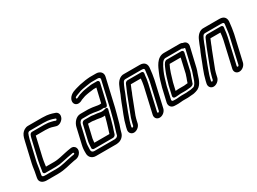

<svg xmlns="http://www.w3.org/2000/svg" viewBox="-39 -1216 2499 1867"><g transform="rotate(-30 1210.5 -282.5)"><path d="M381 -469C416 -469 451 -461 479 -450L488 -447C491 -446 494 -442 490 -434C487 -429 482 -426 478 -428C468 -432 459 -436 448 -438C441 -439 439 -441 427 -443C409 -447 395 -449 376 -449C366 -450 364 -450 358 -450H225C199 -450 193 -422 187 -398L138 -187C135 -174 133 -162 131 -151C124 -121 124 -99 119 -77C118 -73 116 -67 116 -59C115 -47 126 -39 136 -39H253C284 -39 312 -43 337 -49C381 -57 421 -68 463 -74C472 -75 479 -66 472 -59C470 -57 468 -56 456 -54L442 -52C369 -40 320 -19 248 -19H122C95 -19 89 -28 92 -41C95 -56 97 -69 99 -78C108 -117 109 -150 118 -187L167 -398C172 -420 184 -453 187 -458C190 -463 200 -470 208 -470H364C375 -470 375 -469 381 -469ZM188 -187 237 -398V-400H346C356 -400 355 -399 361 -399C395 -399 423 -390 450 -381C483 -368 520 -393 535 -418C555 -454 541 -486 515 -495L506 -498C477 -509 437 -519 395 -519C390 -520 381 -520 375 -520H219C189 -520 162 -502 146 -480C129 -456 122 -421 117 -398L68 -187C58 -144 57 -111 49 -78C46 -63 44 -50 42 -41C30 10 72 31 111 31H237C319 31 373 9 438 -2L453 -4C467 -6 487 -10 505 -29C547 -73 522 -133 468 -124C422 -118 378 -106 338 -98C315 -94 293 -89 265 -89H172C176 -111 177 -134 181 -152C183 -162 185 -173 188 -187Z M644 -29C644 -29 640 -22 648 -12C652 -7 658 -5 664 -5H877C892 -5 905 -19 908 -30C913 -53 923 -75 931 -102C945 -148 959 -203 971 -253L974 -263C974 -263 987 -302 944 -286C935 -283 925 -281 911 -281C892 -281 875 -288 848 -290C837 -291 832 -291 827 -292L808 -295C798 -297 795 -296 790 -296H721C706 -296 694 -282 691 -271L651 -101C645 -76 645 -43 644 -29ZM701 -101 735 -246H779C785 -246 786 -246 789 -245L808 -242C818 -241 823 -241 830 -240C851 -238 870 -231 899 -231C905 -231 910 -231 917 -232C907 -191 893 -144 881 -106C876 -90 870 -74 865 -55H696C697 -66 697 -77 699 -85C700 -91 699 -93 701 -101ZM922 -7C920 0 907 11 900 12C894 13 888 14 884 15H658C633 15 622 1 624 -22C626 -47 624 -72 631 -101L671 -274C678 -303 696 -316 708 -316H794C799 -316 804 -315 813 -314L833 -312C856 -309 883 -301 915 -301C941 -301 943 -304 946 -302C946 -302 977 -277 988 -324L1037 -535C1040 -550 1028 -560 1017 -560H960C944 -560 933 -557 925 -556L907 -554C906 -554 905 -553 904 -553C885 -549 861 -548 835 -539C824 -535 803 -531 781 -518C769 -512 765 -512 764 -512C760 -513 756 -518 759 -525C765 -536 796 -543 833 -558C848 -563 869 -566 892 -570C905 -572 926 -576 945 -578C952 -579 960 -580 965 -580H1035C1057 -580 1064 -568 1061 -556L991 -252C975 -183 954 -111 933 -48C930 -38 928 -32 927 -27C925 -19 923 -13 922 -7ZM927 -351C905 -351 880 -359 851 -362L831 -364C824 -365 814 -366 805 -366H719C667 -366 631 -317 621 -274L581 -101C573 -68 571 -41 572 -13C569 29 595 65 646 65H874C882 65 888 63 897 62C929 57 961 31 971 -5C974 -13 976 -21 977 -27C978 -32 979 -36 981 -41C994 -74 1001 -101 1011 -139C1019 -171 1033 -216 1041 -252L1111 -556C1122 -602 1088 -630 1046 -630H976C967 -630 960 -629 951 -628C935 -626 911 -624 892 -619C873 -616 848 -612 824 -604C807 -598 738 -588 714 -535C699 -500 713 -471 741 -464C767 -458 790 -471 799 -477C805 -481 821 -483 844 -493C858 -498 877 -499 902 -504L920 -506C934 -507 943 -510 949 -510H981L944 -353C938 -352 931 -351 927 -351Z M1104 -7C1103 -3 1095 3 1091 3C1087 3 1083 -3 1084 -7L1090 -34C1100 -76 1118 -116 1132 -159C1145 -193 1157 -221 1169 -255C1177 -277 1190 -302 1198 -325C1206 -347 1215 -372 1226 -396C1228 -400 1230 -403 1233 -410C1244 -436 1253 -440 1270 -440H1446C1476 -440 1481 -434 1475 -405C1469 -369 1467 -329 1458 -292L1393 -8C1392 -3 1386 2 1381 2C1376 2 1372 -3 1373 -8L1438 -292C1445 -323 1449 -353 1451 -378L1454 -397C1456 -410 1446 -420 1434 -420H1279C1267 -420 1254 -410 1249 -399C1235 -364 1214 -322 1199 -280C1177 -219 1149 -155 1126 -90C1123 -81 1119 -69 1117 -59C1113 -47 1111 -39 1110 -34ZM1166 -58C1168 -67 1171 -75 1174 -84C1196 -145 1224 -209 1247 -273C1252 -286 1260 -299 1266 -320C1271 -334 1279 -352 1287 -370H1399C1397 -346 1394 -320 1388 -292L1323 -8C1315 25 1336 52 1369 52C1402 52 1435 25 1443 -8L1508 -292C1517 -333 1521 -373 1525 -408C1533 -456 1511 -490 1457 -490H1282C1232 -494 1198 -450 1184 -416C1173 -389 1160 -363 1150 -332C1143 -315 1129 -287 1120 -261C1094 -188 1060 -119 1040 -34L1034 -7C1027 25 1048 53 1080 53C1112 53 1147 25 1154 -7L1160 -34C1161 -39 1164 -48 1166 -58Z M1562 -26C1556 -26 1548 -36 1550 -43L1582 -184C1597 -235 1610 -284 1628 -324C1654 -381 1675 -423 1707 -423H1888C1889 -423 1890 -423 1894 -420C1897 -417 1904 -415 1908 -415H1912C1917 -415 1921 -410 1920 -405L1869 -188C1863 -165 1861 -165 1855 -146L1848 -124C1832 -72 1816 -46 1797 -40C1781 -37 1770 -34 1763 -33C1758 -33 1753 -33 1748 -32C1733 -32 1720 -29 1714 -29H1657C1638 -29 1617 -25 1606 -25H1583C1569 -25 1569 -26 1562 -26ZM1752 17C1770 17 1789 11 1799 8C1864 -9 1883 -76 1897 -120L1904 -141C1909 -155 1914 -165 1919 -187L1970 -405C1977 -436 1958 -462 1926 -465C1920 -469 1910 -473 1899 -473H1718C1634 -473 1600 -376 1582 -335C1560 -287 1547 -235 1533 -186V-185L1500 -43C1492 -9 1512 22 1548 24C1554 25 1563 25 1571 25H1594C1613 25 1634 21 1645 21H1702C1717 21 1731 18 1739 18C1744 18 1746 17 1752 17ZM1766 -53C1781 -53 1786 -57 1786 -57C1802 -61 1811 -72 1813 -82V-84C1820 -101 1823 -113 1828 -127L1836 -149C1841 -163 1845 -168 1850 -189L1893 -378C1896 -393 1885 -403 1874 -403H1708C1699 -403 1689 -397 1683 -390C1664 -366 1657 -341 1647 -320C1628 -275 1616 -230 1603 -185C1603 -184 1602 -183 1602 -183L1576 -70C1573 -55 1584 -45 1595 -45H1610C1628 -45 1648 -49 1659 -49H1718C1720 -49 1730 -49 1734 -50L1751 -52C1757 -53 1761 -53 1766 -53ZM1713 -353H1837L1800 -190C1796 -176 1793 -173 1788 -154L1780 -133C1775 -120 1773 -112 1770 -103C1767 -103 1764 -103 1757 -102L1738 -100C1735 -100 1735 -99 1730 -99H1671C1657 -99 1644 -97 1632 -96L1652 -182C1670 -243 1687 -305 1713 -353Z M1998 -7C1997 -3 1989 3 1985 3C1981 3 1977 -3 1978 -7L1984 -34C1994 -76 2012 -116 2026 -159C2039 -193 2051 -221 2063 -255C2071 -277 2084 -302 2092 -325C2100 -347 2109 -372 2120 -396C2122 -400 2124 -403 2127 -410C2138 -436 2147 -440 2164 -440H2340C2370 -440 2375 -434 2369 -405C2363 -369 2361 -329 2352 -292L2287 -8C2286 -3 2280 2 2275 2C2270 2 2266 -3 2267 -8L2332 -292C2339 -323 2343 -353 2345 -378L2348 -397C2350 -410 2340 -420 2328 -420H2173C2161 -420 2148 -410 2143 -399C2129 -364 2108 -322 2093 -280C2071 -219 2043 -155 2020 -90C2017 -81 2013 -69 2011 -59C2007 -47 2005 -39 2004 -34ZM2060 -58C2062 -67 2065 -75 2068 -84C2090 -145 2118 -209 2141 -273C2146 -286 2154 -299 2160 -320C2165 -334 2173 -352 2181 -370H2293C2291 -346 2288 -320 2282 -292L2217 -8C2209 25 2230 52 2263 52C2296 52 2329 25 2337 -8L2402 -292C2411 -333 2415 -373 2419 -408C2427 -456 2405 -490 2351 -490H2176C2126 -494 2092 -450 2078 -416C2067 -389 2054 -363 2044 -332C2037 -315 2023 -287 2014 -261C1988 -188 1954 -119 1934 -34L1928 -7C1921 25 1942 53 1974 53C2006 53 2041 25 2048 -7L2054 -34C2055 -39 2058 -48 2060 -58Z"/></g></svg>

Font: Electronic
Style: OutlineIt
Weight: 700
Version: Version 1.011